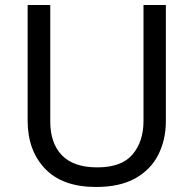

<svg xmlns="http://www.w3.org/2000/svg" viewBox="-20 -734 771 764"><path d="M640 -252Q640 -178 610 -118.5Q580 -59 518.5 -24.5Q457 10 362 10Q229 10 159.5 -62.5Q90 -135 90 -254V-714H180V-251Q180 -164 226.5 -116Q273 -68 367 -68Q464 -68 507.5 -119.5Q551 -171 551 -252V-714H640Z"/></svg>

Font: Noto Sans Takri
Style: Regular
Weight: 400
Designer: Monotype Design Team
Foundry: Monotype Imaging Inc.
Version: Version 2.003; ttfautohint (v1.8.4.7-5d5b)